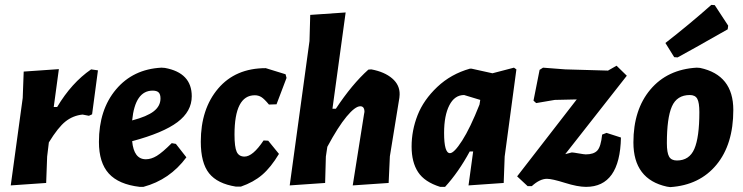

<svg xmlns="http://www.w3.org/2000/svg" viewBox="-20 -755 3042 786"><path d="M221 -472 200 -317H214Q273 -416 353 -471L381 -467L357 -287L344 -281L318 -286Q279 -282 248.5 -258Q218 -234 180 -172L173 -114L169 -6L24 4L73 -354L77 -462Z M743 -111Q675 -19 567 10H552Q466 0 425.5 -44.5Q385 -89 385 -174Q385 -306 455 -389Q525 -472 641 -478L655 -477Q765 -457 765 -361Q765 -299 706.5 -255Q648 -211 521 -177Q528 -103 577 -103Q599 -103 622 -117Q645 -131 683 -169L700 -166ZM605 -384Q533 -384 521 -262Q582 -278 609.5 -299.5Q637 -321 637 -352Q637 -369 629.5 -376.5Q622 -384 605 -384Z M1068 -476 1149 -451 1153 -436 1112 -328 1081 -327Q1062 -350 1050 -357.5Q1038 -365 1023 -365Q940 -365 940 -204Q940 -153 949 -133.5Q958 -114 981 -114Q1015 -114 1059 -180L1078 -179L1122 -125Q1089 -70 1053.5 -39.5Q1018 -9 966 9H946Q870 -3 836 -45.5Q802 -88 802 -175Q802 -309 873 -392.5Q944 -476 1068 -476Z M1500 -471Q1554 -461 1585.5 -434Q1617 -407 1616 -368L1615 -355L1576 -115L1571 -6L1424 4L1470 -286L1472 -297Q1472 -320 1455 -320Q1434 -320 1399 -278Q1364 -236 1320 -154L1314 -114L1311 -6L1166 4L1247 -587L1250 -694L1395 -704L1341 -310H1355Q1421 -410 1488 -470Z M1904 -474H1910L1996 -455L2084 -478L2094 -471L2046 -114L2042 -6L1898 4L1917 -135H1903Q1857 -50 1802 10H1782Q1718 -10 1691.5 -50.5Q1665 -91 1665 -155Q1665 -221 1689.5 -283.5Q1714 -346 1770 -399Q1826 -452 1904 -474ZM1798 -211Q1798 -128 1822 -128Q1839 -128 1872 -179.5Q1905 -231 1943 -327L1946 -346L1880 -366Q1841 -366 1819.5 -324Q1798 -282 1798 -211Z M2504 -486 2546 -445 2294 -124 2321 -131Q2326 -131 2349 -127Q2372 -123 2378 -123Q2411 -123 2425.5 -139Q2440 -155 2445 -204L2463 -211L2522 -192Q2518 10 2379 10Q2345 10 2292.5 -6.5Q2240 -23 2219 -23Q2190 -23 2157 7H2140L2097 -33L2341 -348L2251 -346L2175 -333L2164 -343L2189 -469L2203 -478L2294 -471L2469 -466Z M2892 -735 2906 -734 2961 -650 2959 -635Q2799 -544 2754 -520L2740 -521L2704 -579Q2803 -656 2892 -735ZM2832 -478 2846 -477Q2982 -448 2982 -305Q2982 -164 2913 -80.5Q2844 3 2724 11L2710 9Q2573 -21 2573 -172Q2573 -306 2642.5 -388.5Q2712 -471 2832 -478ZM2804 -366Q2751 -366 2730.5 -319Q2710 -272 2710 -169Q2710 -130 2719 -114Q2728 -98 2751 -98Q2802 -98 2822.5 -145.5Q2843 -193 2843 -296Q2843 -335 2834.5 -350.5Q2826 -366 2804 -366Z"/></svg>

Font: Alegreya Sans SC ExtraBold
Style: Italic
Weight: 800
Italic angle: -7°
Designer: Juan Pablo del Peral
Foundry: Huerta Tipografica
Version: Version 2.007